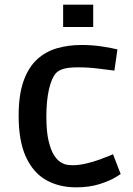

<svg xmlns="http://www.w3.org/2000/svg" viewBox="-20 -791 570 824"><path d="M306 13Q234 13 178.5 -18Q123 -49 91.5 -117Q60 -185 60 -294Q60 -384 81 -443Q102 -502 139 -536Q176 -570 225 -584Q274 -598 330 -598Q376 -598 418 -591.5Q460 -585 484 -579L471 -488Q447 -491 403.5 -496.5Q360 -502 316 -502Q276 -502 254.5 -496Q233 -490 221 -478Q202 -458 190.5 -409Q179 -360 179 -291Q179 -226 188.5 -186.5Q198 -147 211 -126.5Q224 -106 236 -98Q243 -92 256 -87Q269 -82 293 -82Q319 -82 349 -89Q379 -96 405.5 -105.5Q432 -115 448.5 -122Q465 -129 465 -129L498 -44Q498 -44 474.5 -29.5Q451 -15 407.5 -1Q364 13 306 13ZM251 -675V-771H380V-675Z"/></svg>

Font: Ruda
Style: Bold
Weight: 700
Designer: Mariela Monsalve and Angelina Sanchez
Foundry: Mariela Monsalve and Angelina Sanchez
Version: Version 2.000